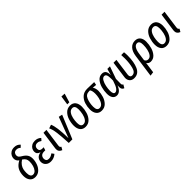

<svg xmlns="http://www.w3.org/2000/svg" viewBox="288 -2311 4036 4036"><g transform="rotate(-45 2306.5 -292.5)"><path d="M465 -689 416 -642Q394 -663 373.5 -671.5Q353 -680 326 -680Q282 -680 260 -655Q238 -630 238 -594Q238 -564 253 -544Q268 -524 310 -500Q374 -463 405.5 -417.5Q437 -372 437 -305Q437 -231 410.5 -157.5Q384 -84 330.5 -36Q277 12 201 12Q124 12 81 -41.5Q38 -95 38 -184Q38 -283 76.5 -355Q115 -427 210 -476Q178 -500 164.5 -527Q151 -554 151 -589Q151 -626 170.5 -663Q190 -700 229.5 -724.5Q269 -749 326 -749Q372 -749 404.5 -734Q437 -719 465 -689ZM129 -182Q129 -123 148 -91Q167 -59 205 -59Q251 -59 283 -97Q315 -135 330.5 -192Q346 -249 346 -306Q346 -355 326.5 -387.5Q307 -420 262 -448Q206 -411 177 -368.5Q148 -326 138.5 -282.5Q129 -239 129 -182Z M506 -133Q506 -189 540 -230Q574 -271 646 -282Q603 -294 581.5 -318.5Q560 -343 560 -384Q560 -422 579 -457Q598 -492 636.5 -515Q675 -538 731 -538Q814 -538 870 -484L827 -435Q803 -452 782 -460.5Q761 -469 733 -469Q691 -469 668.5 -444.5Q646 -420 646 -383Q646 -346 666.5 -327.5Q687 -309 725 -309H767L746 -240H712Q653 -240 625 -211.5Q597 -183 597 -135Q597 -99 616.5 -79Q636 -59 674 -59Q706 -59 732 -70Q758 -81 791 -104L829 -51Q758 12 666 12Q595 12 550.5 -28.5Q506 -69 506 -133Z M1011 -126Q1009 -106 1009 -101Q1009 -83 1015.5 -72.5Q1022 -62 1038 -53L1001 11Q960 -5 940.5 -30Q921 -55 921 -95Q921 -103 923 -125L979 -527H1066Z M1271 -76 1444 -537 1526 -519 1311 0H1204Q1193 -219 1177 -334.5Q1161 -450 1129 -508L1211 -535Q1238 -473 1252.5 -368Q1267 -263 1271 -76Z M1534 -184Q1534 -266 1559.5 -347.5Q1585 -429 1640 -483.5Q1695 -538 1778 -538Q1855 -538 1897 -486Q1939 -434 1939 -343Q1939 -262 1914 -180.5Q1889 -99 1834.5 -43.5Q1780 12 1696 12Q1619 12 1576.5 -40.5Q1534 -93 1534 -184ZM1850 -351Q1850 -467 1774 -467Q1719 -467 1685.5 -420Q1652 -373 1638 -306Q1624 -239 1624 -176Q1624 -59 1700 -59Q1754 -59 1787.5 -106.5Q1821 -154 1835.5 -221.5Q1850 -289 1850 -351ZM1785 -800 1876 -794 1816 -596H1755Z M2015 -184Q2015 -265 2040 -344.5Q2065 -424 2125 -478.5Q2185 -533 2283 -533Q2366 -533 2486 -527L2473 -456L2382 -464Q2399 -442 2409.5 -407Q2420 -372 2420 -333Q2420 -257 2395 -177.5Q2370 -98 2315.5 -43Q2261 12 2177 12Q2100 12 2057.5 -40.5Q2015 -93 2015 -184ZM2331 -338Q2331 -427 2300 -467H2274Q2179 -467 2142 -376.5Q2105 -286 2105 -176Q2105 -59 2181 -59Q2235 -59 2268.5 -106Q2302 -153 2316.5 -217.5Q2331 -282 2331 -338Z M2837 -383 2878 -527H2955L2858 -252L2856 -110Q2856 -90 2862.5 -78.5Q2869 -67 2885 -59L2844 12Q2816 6 2799 -19Q2782 -44 2783 -84L2785 -133Q2729 12 2629 12Q2570 12 2535.5 -33.5Q2501 -79 2501 -164Q2501 -250 2524.5 -336Q2548 -422 2598 -480Q2648 -538 2724 -538Q2781 -538 2809.5 -501Q2838 -464 2837 -383ZM2591 -163Q2591 -58 2645 -58Q2681 -58 2716.5 -103.5Q2752 -149 2789 -269Q2790 -286 2790 -315Q2790 -402 2774 -435Q2758 -468 2724 -468Q2680 -468 2650 -416.5Q2620 -365 2605.5 -293.5Q2591 -222 2591 -163Z M3379 -424Q3379 -231 3324.5 -109.5Q3270 12 3145 12Q3077 12 3042 -27.5Q3007 -67 3007 -123Q3007 -132 3009 -148L3061 -527H3147L3096 -147Q3094 -131 3094 -125Q3094 -94 3108 -76.5Q3122 -59 3150 -59Q3235 -59 3264.5 -172Q3294 -285 3294 -423Q3294 -491 3290 -527H3373Q3379 -478 3379 -424Z M3862 -354Q3862 -268 3837.5 -183.5Q3813 -99 3762 -43.5Q3711 12 3634 12Q3575 12 3543 -39L3509 203L3420 215L3491 -296Q3508 -415 3564.5 -476.5Q3621 -538 3705 -538Q3781 -538 3821.5 -489Q3862 -440 3862 -354ZM3771 -354Q3771 -469 3700 -469Q3652 -469 3620.5 -420Q3589 -371 3576 -277L3553 -112Q3576 -60 3628 -60Q3678 -60 3710 -104.5Q3742 -149 3756.5 -216Q3771 -283 3771 -354Z M3942 -184Q3942 -266 3967.5 -347.5Q3993 -429 4048 -483.5Q4103 -538 4186 -538Q4263 -538 4305 -486Q4347 -434 4347 -343Q4347 -262 4322 -180.5Q4297 -99 4242.5 -43.5Q4188 12 4104 12Q4027 12 3984.5 -40.5Q3942 -93 3942 -184ZM4258 -351Q4258 -467 4182 -467Q4127 -467 4093.5 -420Q4060 -373 4046 -306Q4032 -239 4032 -176Q4032 -59 4108 -59Q4162 -59 4195.5 -106.5Q4229 -154 4243.5 -221.5Q4258 -289 4258 -351Z M4522 -126Q4520 -106 4520 -101Q4520 -83 4526.5 -72.5Q4533 -62 4549 -53L4512 11Q4471 -5 4451.5 -30Q4432 -55 4432 -95Q4432 -103 4434 -125L4490 -527H4577Z"/></g></svg>

Font: Fira Sans Extra Condensed
Style: Italic
Weight: 400
Width: 3
Italic angle: -8°
Designer: Carrois Corporate & Edenspiekermann AG
Foundry: Carrois Corporate GbR & Edenspiekermann AG
Version: Version 4.203